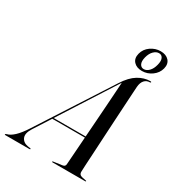

<svg xmlns="http://www.w3.org/2000/svg" viewBox="-263 -1018 1045 1142"><g transform="rotate(30 259.5 -447.0)"><path d="M70 -108.5Q44.5 -68 55.5 -41.8Q66.5 -15.5 100 -9.5L116.5 -7Q122 -6.5 122 -3.5Q122 0 116 0H-49Q-54 0 -54 -3Q-54 -6 -45.5 -9Q-22 -14.5 4 -39Q30 -63.5 60.5 -111L378.5 -604Q414.5 -660.5 455 -685Q495.5 -709.5 537.5 -709.5Q545 -709.5 544.5 -706Q544.5 -702 539 -702Q516.5 -702 502 -686.2Q487.5 -670.5 485 -640Q484.5 -633.5 482.5 -600.2Q480.5 -567 477.5 -516Q474.5 -465 471 -405Q467.5 -345 464.2 -284.5Q461 -224 458 -171.8Q455 -119.5 453 -84Q451 -48.5 451 -39Q450.5 -24.5 458.5 -17.8Q466.5 -11 498.5 -6Q504 -5.5 504 -3Q504 0 499 0H275.5Q271 0 271 -3Q271 -5.5 275 -6L335.5 -14.5Q346 -16 350 -21.2Q354 -26.5 354.5 -35Q355.5 -48.5 359.2 -101Q363 -153.5 368 -224H144ZM383 -597.5 149 -232H368.5Q372.5 -287.5 376.8 -347.2Q381 -407 384.8 -461.2Q388.5 -515.5 391.2 -556.5Q394 -597.5 395 -616Q391 -610.5 383 -597.5ZM463 -736.5Q426 -736.5 406 -758.2Q386 -780 395 -815.5Q404 -851 435 -872.8Q466 -894.5 502.5 -894.5Q540 -894.5 559.8 -872.5Q579.5 -850.5 570.5 -815.5Q561.5 -781 530.8 -758.8Q500 -736.5 463 -736.5ZM499.5 -879.5Q481 -879.5 464 -863Q447 -846.5 439 -815.5Q431.5 -785.5 440 -768.5Q448.5 -751.5 467 -751.5Q486 -751.5 502.5 -768.5Q519 -785.5 526.5 -815.5Q534.5 -846 526.2 -862.8Q518 -879.5 499.5 -879.5Z"/></g></svg>

Font: Fraunces 144pt
Style: Italic
Weight: 400
Italic angle: -16°
Version: Version 1.000;[b76b70a41]